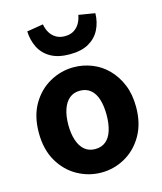

<svg xmlns="http://www.w3.org/2000/svg" viewBox="-125 -938 881 1043"><g transform="rotate(-15 315.5 -416.0)"><path d="M316 14Q245 14 182 -21Q119 -56 80.5 -122.5Q42 -189 42 -282Q42 -376 80.5 -442Q119 -508 182 -543Q245 -578 316 -578Q369 -578 418.5 -558.5Q468 -539 506 -500.5Q544 -462 566.5 -407.5Q589 -353 589 -282Q589 -189 550.5 -122.5Q512 -56 449.5 -21Q387 14 316 14ZM316 -118Q352 -118 376 -138Q400 -158 411.5 -195.5Q423 -233 423 -282Q423 -332 411.5 -369Q400 -406 376 -426Q352 -446 316 -446Q281 -446 257 -426Q233 -406 220.5 -369Q208 -332 208 -282Q208 -233 220.5 -195.5Q233 -158 257 -138Q281 -118 316 -118ZM316 -651Q251 -651 209 -675Q167 -699 146.5 -740Q126 -781 124 -831L216 -846Q220 -821 232 -800Q244 -779 265 -766Q286 -753 316 -753Q346 -753 366.5 -766Q387 -779 399 -800Q411 -821 415 -846L507 -831Q506 -781 485.5 -740Q465 -699 423.5 -675Q382 -651 316 -651Z"/></g></svg>

Font: Noto Sans TC ExtraBold
Style: Regular
Weight: 800
Designer: Ryoko NISHIZUKA  (kana, bopomofo & ideographs); Paul D. Hunt (Latin, Greek & Cyrillic); Sandoll Communications , Soo-you
Foundry: Adobe
Version: Version 2.004-H2;hotconv 1.0.118;makeotfexe 2.5.65603